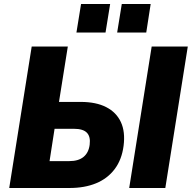

<svg xmlns="http://www.w3.org/2000/svg" viewBox="-20 -937 956 957"><path d="M26 0 138 -705H318L274 -429H382Q459 -429 509.5 -403Q560 -377 582.5 -328.5Q605 -280 596 -210Q587 -141 551.5 -94Q516 -47 459 -23.5Q402 0 327 0ZM227 -134H326Q371 -134 396.5 -155Q422 -176 427 -216Q432 -256 413 -275.5Q394 -295 349 -295H252ZM624 0 736 -705H916L804 0ZM564 -775 587 -917H731L709 -775ZM361 -775 384 -917H529L506 -775Z"/></svg>

Font: Nunito Sans 10pt SemiCondensed Black
Style: Italic
Weight: 900
Width: 4
Italic angle: -9°
Designer: Vernon Adams
Foundry: Vernon Adams
Version: Version 3.101;gftools[0.9.27]